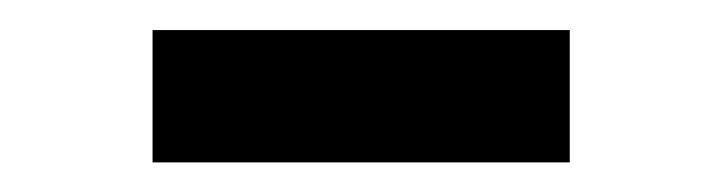

<svg xmlns="http://www.w3.org/2000/svg" viewBox="-20 -757 485 129"><path d="M362.8 -736.8V-647.9H82.5V-736.8Z"/></svg>

Font: Inter Cardless
Style: Bold
Weight: 700
Designer: Rasmus Andersson
Foundry: rsms
Version: Version 4.001;git-9221beed3